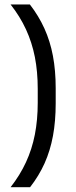

<svg xmlns="http://www.w3.org/2000/svg" viewBox="-20 -695 333 837"><path d="M144.5 -307.9Q144.5 -382.6 132 -446.4Q119.4 -510.2 93.3 -566.8Q67.2 -623.4 26.2 -675.4H110.3Q148.6 -625.9 173.6 -570.8Q198.6 -515.6 210.7 -451.5Q222.8 -387.5 222.8 -310.2V-244.5Q222.8 -166.9 210.9 -102.6Q199 -38.3 174.4 16.7Q149.7 71.7 111.1 121.1H26.2Q67.2 68.6 93.3 12.1Q119.4 -44.4 132 -108.5Q144.5 -172.5 144.5 -247.2Z"/></svg>

Font: Anek Tamil Medium
Style: Regular
Weight: 500
Designer: Aadarsh Rajan (Tamil), Yesha Goshar (Latin)
Foundry: Ek Type
Version: Version 1.003